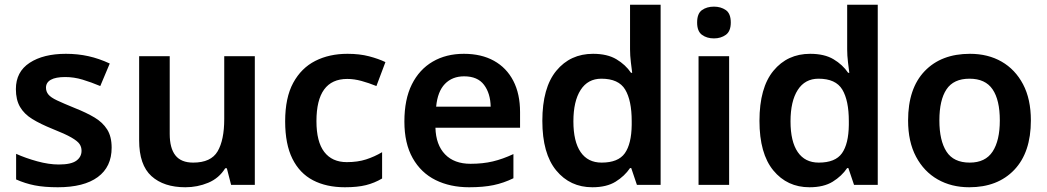

<svg xmlns="http://www.w3.org/2000/svg" viewBox="-20 -780 4417 810"><path d="M451 -157Q451 -76 392.5 -33Q334 10 224 10Q167 10 126.5 2Q86 -6 48 -23V-131Q88 -113 137 -99.5Q186 -86 228 -86Q280 -86 302 -102Q324 -118 324 -144Q324 -160 315.5 -172.5Q307 -185 281 -200Q255 -215 202 -236Q150 -257 116 -278Q82 -299 64.5 -329Q47 -359 47 -404Q47 -477 105 -515Q163 -553 258 -553Q308 -553 353 -543Q398 -533 443 -512L403 -417Q365 -433 328.5 -444Q292 -455 255 -455Q215 -455 194.5 -443.5Q174 -432 174 -410Q174 -394 184 -381.5Q194 -369 220.5 -356.5Q247 -344 296 -324Q344 -305 378.5 -284.5Q413 -264 432 -234Q451 -204 451 -157Z M1055 -543V0H955L937 -70H930Q904 -28 858.5 -9Q813 10 762 10Q671 10 619 -37Q567 -84 567 -188V-543H696V-215Q696 -155 720 -124.5Q744 -94 795 -94Q870 -94 898 -141.5Q926 -189 926 -278V-543Z M1435 10Q1357 10 1300.5 -19.5Q1244 -49 1213.5 -110.5Q1183 -172 1183 -268Q1183 -368 1217 -430.5Q1251 -493 1310 -523Q1369 -553 1446 -553Q1497 -553 1537 -542.5Q1577 -532 1606 -518L1568 -417Q1536 -430 1505 -438.5Q1474 -447 1445 -447Q1315 -447 1315 -269Q1315 -182 1348 -139Q1381 -96 1443 -96Q1489 -96 1524.5 -107.5Q1560 -119 1592 -138V-27Q1560 -8 1524 1Q1488 10 1435 10Z M1937 -553Q2011 -553 2064 -523.5Q2117 -494 2145.5 -439Q2174 -384 2174 -307V-241H1817Q1819 -169 1857.5 -129Q1896 -89 1965 -89Q2017 -89 2059 -99Q2101 -109 2146 -130V-28Q2105 -8 2062 1Q2019 10 1959 10Q1879 10 1817.5 -20.5Q1756 -51 1721 -113Q1686 -175 1686 -267Q1686 -361 1717.5 -424Q1749 -487 1805.5 -520Q1862 -553 1937 -553ZM1938 -458Q1888 -458 1857 -426Q1826 -394 1820 -330H2050Q2049 -386 2022 -422Q1995 -458 1938 -458Z M2479 10Q2385 10 2326.5 -61Q2268 -132 2268 -270Q2268 -410 2327 -481.5Q2386 -553 2482 -553Q2542 -553 2580.5 -530Q2619 -507 2642 -473H2647Q2645 -488 2641.5 -517Q2638 -546 2638 -572V-760H2767V0H2667L2643 -71H2638Q2615 -37 2577 -13.5Q2539 10 2479 10ZM2518 -94Q2588 -94 2616 -133.5Q2644 -173 2645 -253V-269Q2645 -356 2617.5 -402Q2590 -448 2517 -448Q2460 -448 2429.5 -400.5Q2399 -353 2399 -268Q2399 -183 2429.5 -138.5Q2460 -94 2518 -94Z M3056 -543V0H2927V-543ZM2992 -752Q3021 -752 3042 -737.5Q3063 -723 3063 -685Q3063 -648 3042 -633Q3021 -618 2992 -618Q2962 -618 2941.5 -633Q2921 -648 2921 -685Q2921 -723 2941.5 -737.5Q2962 -752 2992 -752Z M3395 10Q3301 10 3242.5 -61Q3184 -132 3184 -270Q3184 -410 3243 -481.5Q3302 -553 3398 -553Q3458 -553 3496.5 -530Q3535 -507 3558 -473H3563Q3561 -488 3557.5 -517Q3554 -546 3554 -572V-760H3683V0H3583L3559 -71H3554Q3531 -37 3493 -13.5Q3455 10 3395 10ZM3434 -94Q3504 -94 3532 -133.5Q3560 -173 3561 -253V-269Q3561 -356 3533.5 -402Q3506 -448 3433 -448Q3376 -448 3345.5 -400.5Q3315 -353 3315 -268Q3315 -183 3345.5 -138.5Q3376 -94 3434 -94Z M4329 -272Q4329 -137 4259 -63.5Q4189 10 4069 10Q3994 10 3936 -23Q3878 -56 3844.5 -119Q3811 -182 3811 -272Q3811 -407 3881 -480Q3951 -553 4072 -553Q4148 -553 4205.5 -520Q4263 -487 4296 -424.5Q4329 -362 4329 -272ZM3943 -272Q3943 -187 3973 -140.5Q4003 -94 4071 -94Q4137 -94 4167.5 -140.5Q4198 -187 4198 -272Q4198 -358 4167.5 -403Q4137 -448 4070 -448Q4003 -448 3973 -403Q3943 -358 3943 -272Z"/></svg>

Font: Noto Sans Adlam SemiBold
Style: Regular
Weight: 600
Version: Version 3.001